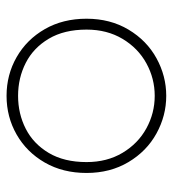

<svg xmlns="http://www.w3.org/2000/svg" viewBox="10 -532 539 600"><g transform="rotate(90 280.0 -232.5)"><path d="M73 -233Q73 -163 101.5 -115Q130 -67 177 -43Q224 -19 280 -19Q336 -19 383 -43Q430 -67 458.5 -115Q487 -163 487 -233Q487 -297 458 -345.5Q429 -394 381.5 -420Q334 -446 280 -446Q226 -446 178.5 -420Q131 -394 102 -345.5Q73 -297 73 -233ZM39 -233Q39 -307 73 -364Q107 -421 162.5 -451.5Q218 -482 280 -482Q342 -482 397.5 -451.5Q453 -421 487 -364Q521 -307 521 -233Q521 -159 488.5 -102.5Q456 -46 401 -14.5Q346 17 280 17Q214 17 159 -14.5Q104 -46 71.5 -102.5Q39 -159 39 -233Z"/></g></svg>

Font: Kreadon
Style: Regular
Weight: 400
Designer: kohakuno
Foundry: StudioGnu
Version: Version 1.000;Glyphs 3.1.2 (3151)